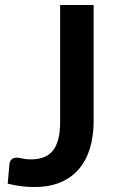

<svg xmlns="http://www.w3.org/2000/svg" viewBox="-20 -743 470 771"><path d="M356 -257Q356 -196 341 -147Q326 -98 296.2 -63.5Q266.5 -29 222 -10.5Q177.5 8 118.5 8Q91.5 8 65.5 4.8Q39.5 1.5 11 -5.5Q12.5 -25.5 14.5 -45.5Q16.5 -65.5 18 -85.5Q19.5 -96.5 26.8 -103.2Q34 -110 47.5 -110Q56 -110 69.8 -106.5Q83.5 -103 104.5 -103Q133 -103 155 -111.2Q177 -119.5 191.8 -137.5Q206.5 -155.5 214 -184.2Q221.5 -213 221.5 -254V-723H356Z"/></svg>

Font: Lato
Style: Bold
Weight: 700
Designer: Lukasz Dziedzic
Foundry: tyPoland Lukasz Dziedzic
Version: Version 2.007; 2014-02-27